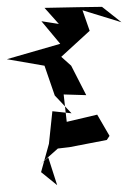

<svg xmlns="http://www.w3.org/2000/svg" viewBox="-55 -482 376 561"><path d="M60 0 114 -48 148 -52 257 -73 265 -85 229 -147 140 -126 131 -206 197 -204 153 -290 124 -316 207 -392 186 -452 300 -417 243 -462 174 -461 75 -459 117 -412 66 -420 121 -354 -35 -309 75 -290 105 -203 154 -151 98 -157 88 -62 65 21 112 59 86 -22Z"/></svg>

Font: Hussar Lance
Style: ExBd
Weight: 700
Foundry: Cannot Into Space Fonts, PlusOne Fonts
Version: Version 2.270